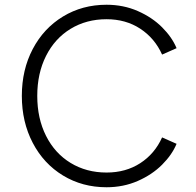

<svg xmlns="http://www.w3.org/2000/svg" viewBox="-20 -777 825 809"><path d="M72 -373Q72 -483 118 -570.5Q164 -658 245.5 -707.5Q327 -757 429 -757Q500 -757 560.5 -730.5Q621 -704 663 -662Q705 -620 724 -574L663 -547Q632 -616 571 -656Q510 -696 429 -696Q344 -696 277.5 -655.5Q211 -615 174 -541.5Q137 -468 137 -373Q137 -278 174 -204.5Q211 -131 277.5 -90.5Q344 -50 429 -50Q510 -50 571 -89.5Q632 -129 663 -198L724 -171Q705 -125 663 -83Q621 -41 560.5 -14.5Q500 12 429 12Q327 12 245.5 -37.5Q164 -87 118 -175Q72 -263 72 -373Z"/></svg>

Font: Eudoxus Sans Light
Style: Regular
Weight: 300
Designer: Stijn de Vries
Foundry: tokotype
Version: Version 2.005